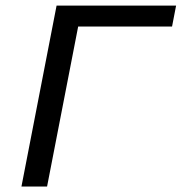

<svg xmlns="http://www.w3.org/2000/svg" viewBox="-20 -679 661 699"><path d="M151.4 0H58.1L186 -658.7H621.1L606.4 -582.5H264.6Z"/></svg>

Font: Cousine
Style: Italic
Weight: 400
Italic angle: -12°
Monospace: yes
Designer: Steve Matteson
Foundry: Monotype Imaging Inc.
Version: Version 1.21